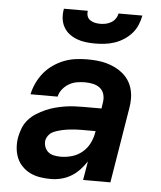

<svg xmlns="http://www.w3.org/2000/svg" viewBox="-53 -786 706 841"><g transform="rotate(5 300.0 -366.0)"><path d="M201 8Q178 8 155 4.5Q132 1 112 -8.5Q92 -18 76 -34Q60 -50 51.5 -70.5Q43 -91 41 -114.5Q39 -138 43 -161Q47 -182 55 -202.5Q63 -223 78 -240Q93 -257 112 -269Q131 -281 151.5 -290Q172 -299 192.5 -304.5Q213 -310 234.5 -313.5Q256 -317 276.5 -318Q297 -319 318 -319H396L400 -346Q403 -364 398.5 -381Q394 -398 381 -408.5Q368 -419 350.5 -423Q333 -427 315 -427Q297 -427 279 -424Q261 -421 244.5 -411.5Q228 -402 216 -387Q204 -372 200 -354H81Q86 -379 97.5 -403.5Q109 -428 126 -449Q143 -470 166 -486Q189 -502 213.5 -511.5Q238 -521 264 -524.5Q290 -528 315 -528Q337 -528 358.5 -526Q380 -524 400 -518.5Q420 -513 438.5 -504Q457 -495 472.5 -482Q488 -469 499 -452Q510 -435 515.5 -414.5Q521 -394 521 -372.5Q521 -351 517 -329L463 0H343L357 -83Q344 -63 327 -45Q310 -27 289.5 -15Q269 -3 246.5 2.5Q224 8 201 8ZM236 -93Q260 -93 285 -100Q310 -107 330.5 -124Q351 -141 362.5 -164.5Q374 -188 378 -213L379 -218H318Q307 -218 296.5 -217.5Q286 -217 275 -216Q264 -215 253 -213.5Q242 -212 231.5 -209.5Q221 -207 210 -203.5Q199 -200 189 -194.5Q179 -189 172 -179Q165 -169 163 -159Q161 -144 166 -130Q171 -116 181.5 -107.5Q192 -99 206.5 -96Q221 -93 236 -93ZM343 -600Q322 -600 301.5 -602.5Q281 -605 262.5 -612Q244 -619 228.5 -631Q213 -643 203.5 -660.5Q194 -678 192 -698.5Q190 -719 194 -740H299Q297 -728 300.5 -717Q304 -706 313.5 -699.5Q323 -693 334.5 -690.5Q346 -688 358 -688Q370 -688 382 -690.5Q394 -693 405.5 -699.5Q417 -706 424.5 -717Q432 -728 434 -740H539Q535 -719 526.5 -698.5Q518 -678 503 -661Q488 -644 468.5 -631.5Q449 -619 428 -612Q407 -605 385.5 -602.5Q364 -600 343 -600Z"/></g></svg>

Font: Zed Sans Extended
Style: Bold Italic
Weight: 700
Width: 7
Italic angle: -9°
Designer: Belleve Invis
Foundry: Belleve Invis
Version: Version 1.0.0; ttfautohint (v1.8.4)